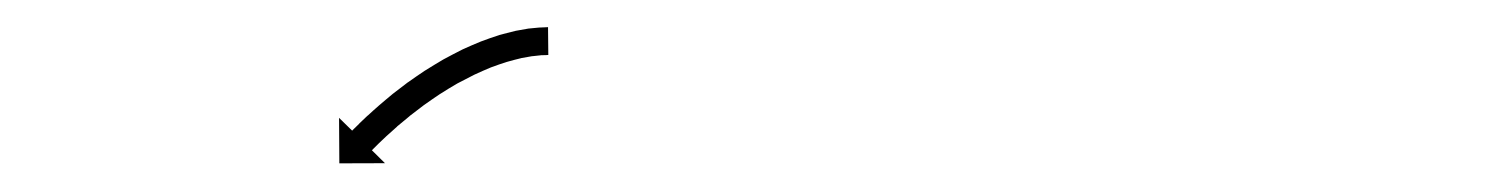

<svg xmlns="http://www.w3.org/2000/svg" viewBox="-20 -543 1079 138"><path d="M372.6 -503.4C373.1 -503.4 373.6 -503.5 374.1 -503.5L373.9 -523.5C373.4 -523.4 372.9 -523.4 372.4 -523.4C372.4 -523.4 372.4 -523.4 372.3 -523.4C372.3 -523.4 372.3 -523.4 372.3 -523.4C370.7 -523.4 369.2 -523.3 367.7 -523.2C367.7 -523.2 367.6 -523.2 367.6 -523.2C367.5 -523.2 367.5 -523.2 367.5 -523.2C365 -523 362.6 -522.8 360.2 -522.5C360.2 -522.5 360.1 -522.5 360.1 -522.5C360 -522.5 360 -522.5 360 -522.5C356.8 -522 353.6 -521.4 350.4 -520.8C350.4 -520.8 350.3 -520.8 350.3 -520.7C350.2 -520.7 350.1 -520.7 350.1 -520.7C346.3 -519.8 342.6 -518.8 338.8 -517.8C338.8 -517.8 338.7 -517.7 338.7 -517.7C338.6 -517.7 338.6 -517.7 338.6 -517.7C334.3 -516.3 330.1 -514.9 326 -513.3C326 -513.3 325.9 -513.3 325.9 -513.3C325.8 -513.2 325.7 -513.2 325.7 -513.2C321.3 -511.4 316.9 -509.5 312.5 -507.5C312.5 -507.5 312.4 -507.4 312.4 -507.4C312.3 -507.4 312.3 -507.4 312.3 -507.4C307.8 -505.1 303.3 -502.8 298.9 -500.4C298.9 -500.4 298.8 -500.4 298.8 -500.3C298.7 -500.3 298.7 -500.3 298.7 -500.3C294.3 -497.7 290 -495.1 285.7 -492.4C285.7 -492.4 285.6 -492.4 285.6 -492.3C285.6 -492.3 285.5 -492.3 285.5 -492.3C281.4 -489.6 277.3 -486.7 273.3 -483.9C273.3 -483.9 273.2 -483.8 273.2 -483.8C273.2 -483.8 273.1 -483.8 273.1 -483.8C269.4 -481 265.7 -478.2 262 -475.3C262 -475.3 262 -475.3 262 -475.2C262 -475.2 261.9 -475.2 261.9 -475.2C258.7 -472.5 255.5 -469.9 252.3 -467.1C252.3 -467.1 252.3 -467.1 252.2 -467.1C252.2 -467.1 252.2 -467 252.2 -467C249.5 -464.7 246.9 -462.3 244.3 -459.9C244.3 -459.9 244.3 -459.9 244.2 -459.9C244.2 -459.9 244.2 -459.9 244.2 -459.9C242.2 -458 240.2 -456.1 238.2 -454.2C238.2 -454.2 238.2 -454.2 238.2 -454.2C238.2 -454.2 238.2 -454.1 238.2 -454.1C236.9 -452.9 235.7 -451.7 234.4 -450.4L234.4 -450.4L234.4 -450.4C234 -450 233.5 -449.5 233.1 -449.1L223.7 -458.3L223.9 -425.6L256.7 -425.7L247.3 -435C247.7 -435.4 248.2 -435.9 248.6 -436.3L248.6 -436.3L248.6 -436.3C249.8 -437.5 251 -438.7 252.2 -439.9C252.2 -439.9 252.2 -439.8 252.2 -439.8C252.2 -439.8 252.1 -439.8 252.1 -439.8C254 -441.7 256 -443.5 257.9 -445.3C257.9 -445.3 257.9 -445.3 257.8 -445.2C257.8 -445.2 257.8 -445.2 257.8 -445.2C260.3 -447.5 262.9 -449.8 265.4 -452C265.4 -452 265.4 -452 265.4 -452C265.3 -452 265.3 -452 265.3 -452C268.4 -454.6 271.4 -457.1 274.6 -459.7C274.6 -459.7 274.5 -459.7 274.5 -459.6C274.5 -459.6 274.4 -459.6 274.4 -459.6C277.9 -462.3 281.5 -465 285 -467.7C285 -467.7 285 -467.7 285 -467.6C284.9 -467.6 284.9 -467.6 284.9 -467.6C288.7 -470.3 292.6 -473 296.5 -475.6C296.5 -475.6 296.5 -475.6 296.5 -475.6C296.4 -475.5 296.4 -475.5 296.4 -475.5C300.4 -478.1 304.6 -480.6 308.7 -483C308.7 -483 308.7 -482.9 308.6 -482.9C308.6 -482.9 308.5 -482.9 308.5 -482.9C312.7 -485.1 316.9 -487.3 321.1 -489.4C321.1 -489.4 321.1 -489.4 321 -489.4C320.9 -489.3 320.9 -489.3 320.9 -489.3C325 -491.2 329.1 -493 333.2 -494.7C333.2 -494.7 333.2 -494.7 333.1 -494.6C333.1 -494.6 333 -494.6 333 -494.6C336.8 -496 340.7 -497.4 344.6 -498.6C344.6 -498.6 344.5 -498.6 344.5 -498.6C344.4 -498.6 344.3 -498.5 344.3 -498.5C347.8 -499.5 351.2 -500.4 354.6 -501.2C354.6 -501.2 354.6 -501.2 354.5 -501.2C354.4 -501.2 354.4 -501.2 354.4 -501.2C357.2 -501.7 360 -502.2 362.9 -502.7C362.9 -502.7 362.8 -502.7 362.8 -502.7C362.7 -502.6 362.6 -502.6 362.6 -502.6C364.8 -502.9 366.9 -503.1 369 -503.3C369 -503.3 368.9 -503.3 368.9 -503.3C368.8 -503.3 368.8 -503.3 368.8 -503.3C370.1 -503.3 371.4 -503.4 372.8 -503.4C372.8 -503.4 372.7 -503.4 372.7 -503.4C372.7 -503.4 372.6 -503.4 372.6 -503.4Z"/></svg>

Font: FRB American Cursive Just Arrows Extrabold
Style: Bold Italic
Weight: 800
Italic angle: -25°
Version: Version 2.0;Modular Font Editor K font №1